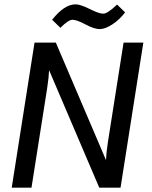

<svg xmlns="http://www.w3.org/2000/svg" viewBox="-20 -864 700 884"><path d="M535 0H437L206 -541Q205 -510 197 -457L125 0H34L139 -668H237L468 -127Q469 -158 477 -211L549 -668H640ZM328 -844Q350 -844 393 -822.5Q436 -801 455.5 -801Q475 -801 519 -843L556 -807Q530 -773 497 -751.5Q464 -730 439 -730Q414 -730 373.5 -751.5Q333 -773 314 -773Q295 -773 258 -736L220 -773Q276 -844 328 -844Z"/></svg>

Font: Rambla
Style: Italic
Weight: 400
Italic angle: -12°
Designer: Martin Sommaruga
Foundry: Martin Sommaruga
Version: Version 1.001